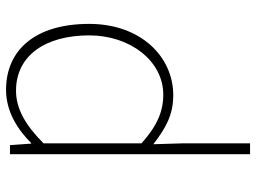

<svg xmlns="http://www.w3.org/2000/svg" viewBox="-126 -708 847 635"><g transform="rotate(90 297.5 -390.5)"><path d="M277 13C350 13 409 -26 453 -70H455L460 0H490V-794H454V-573L457 -474C403 -516 359 -540 295 -540C167 -540 59 -432 59 -262C59 -84 145 13 277 13ZM280 -20C163 -20 97 -118 97 -262C97 -398 182 -507 293 -507C348 -507 396 -487 454 -435V-111C396 -53 341 -20 280 -20Z"/></g></svg>

Font: Harano Aji Gothic TW ExtraLight
Style: Regular
Weight: 250
Foundry: Masamichi Hosoda
Version: HaranoAjiGothicTW-ExtraLight version 20230610;ttx 4.39.4